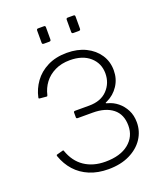

<svg xmlns="http://www.w3.org/2000/svg" viewBox="-171 -1063 1000 1183"><g transform="rotate(-20 329.5 -472.0)"><path d="M270 -944V-866Q270 -859 267.5 -856Q265 -853 257 -853H224Q217 -853 214.5 -855.5Q212 -858 212 -864V-943Q212 -954 222 -954H261Q270 -954 270 -944ZM464 -944V-866Q464 -859 461.5 -856Q459 -853 451 -853H418Q411 -853 408.5 -855.5Q406 -858 406 -864V-943Q406 -954 416 -954H455Q464 -954 464 -944ZM334 10Q265 10 211 -12.5Q157 -35 120 -76Q83 -117 63 -174Q61 -181 65 -183L105 -194Q108 -195 110 -194.5Q112 -194 113 -191Q139 -116 195.5 -78Q252 -40 332 -40Q430 -40 485 -84.5Q540 -129 540 -201Q540 -275 492 -313Q444 -351 361 -351H263Q253 -351 253 -359V-391Q253 -399 263 -399H355Q432 -399 474.5 -443.5Q517 -488 517 -552Q517 -618 469 -660.5Q421 -703 338 -703Q282 -703 239.5 -682Q197 -661 171 -626.5Q145 -592 135 -548Q134 -544 132.5 -542.5Q131 -541 128 -541L84 -545Q79 -546 78 -547.5Q77 -549 78 -554Q89 -606 121.5 -651.5Q154 -697 208.5 -724.5Q263 -752 336 -752Q406 -752 459 -726Q512 -700 542 -655Q572 -610 572 -552Q572 -496 543 -452Q514 -408 467 -386Q456 -382 456 -379.5Q456 -377 467 -374Q502 -365 531 -341.5Q560 -318 578 -283Q596 -248 596 -202Q596 -144 564.5 -96Q533 -48 474 -19Q415 10 334 10Z"/></g></svg>

Font: Libre Franklin ExtraLight
Style: Regular
Weight: 250
Designer: Pablo Impallari, Rodrigo Fuenzalida, Nhung Nguyen
Foundry: Impallari Type
Version: Version 3.000